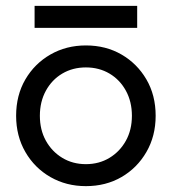

<svg xmlns="http://www.w3.org/2000/svg" viewBox="-20 -625 586 655"><path d="M98 -530V-605H448V-530ZM35 -230Q35 -300 66.5 -354Q98 -408 152 -439Q206 -470 273 -470Q341 -470 394.5 -439Q448 -408 479.5 -354Q511 -300 511 -230Q511 -161 479.5 -106.5Q448 -52 394.5 -21Q341 10 273 10Q206 10 152 -21Q98 -52 66.5 -106.5Q35 -161 35 -230ZM116 -230Q116 -182 136.5 -145Q157 -108 192.5 -86.5Q228 -65 273 -65Q318 -65 353.5 -86.5Q389 -108 409.5 -145Q430 -182 430 -230Q430 -278 409.5 -315.5Q389 -353 353.5 -374Q318 -395 273 -395Q228 -395 192.5 -374Q157 -353 136.5 -315.5Q116 -278 116 -230Z"/></svg>

Font: Jost*
Style: Regular
Weight: 400
Version: Version 3.7